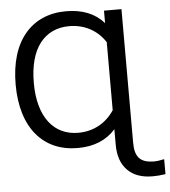

<svg xmlns="http://www.w3.org/2000/svg" viewBox="-61 -797 935 1059"><g transform="rotate(-5 406.0 -267.5)"><path d="M553.2 -727.1V-658.2C503.9 -714.4 434.1 -742.2 343.8 -742.2C248.5 -742.2 170.9 -708 116.2 -643.1C61.5 -578.1 32.2 -482.9 32.2 -363.3C32.2 -244.1 62 -148.4 116.7 -83.5C170.9 -19 248.5 15.1 343.8 15.1C433.1 15.1 502.9 -13.7 553.2 -70.8V15.6C553.2 76.7 569.8 124 603.5 157.7C636.2 190.4 682.1 206.5 741.2 206.5C764.2 206.5 787.6 204.6 812.5 200.7V118.7H807.1C788.1 123 772 125.5 758.8 125.5C716.3 125.5 689.9 116.2 672.9 97.2C656.7 78.1 649.9 51.3 649.9 11.7V-727.1ZM354 -658.7C436 -658.7 507.8 -622.6 553.2 -552.7V-175.8C506.8 -106 436 -68.4 354 -68.4C287.1 -68.4 231.4 -94.2 192.9 -144.5C153.8 -195.3 132.8 -269.5 132.8 -363.3C132.8 -458.5 153.3 -533.2 192.4 -583.5C231 -632.8 286.1 -658.7 354 -658.7Z"/></g></svg>

Font: SG Kara SemiBold
Style: Regular
Weight: 400
Designer: Damoon Khanjanzadeh
Version: Version 1.000